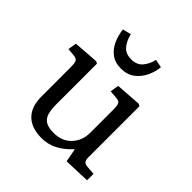

<svg xmlns="http://www.w3.org/2000/svg" viewBox="-206 -940 1114 1114"><g transform="rotate(45 351.5 -382.5)"><path d="M300 14Q217 14 173 -29.5Q129 -73 129 -157V-396Q129 -432 122 -444Q115 -456 92 -458L45 -462L54 -515L209 -526L222 -519V-186Q222 -144 230 -115Q238 -86 261 -71.5Q284 -57 328 -57Q397 -57 437.5 -100.5Q478 -144 478 -208V-396Q478 -428 472.5 -442Q467 -456 441 -458L392 -462L400 -515L558 -526L571 -519V-102Q571 -79 578 -69Q585 -59 605 -57L660 -53V0L498 6L483 -75H480Q437 -29 393.5 -7.5Q350 14 300 14ZM340 -597Q291 -597 259 -621.5Q227 -646 210 -684.5Q193 -723 188 -766L240 -779Q252 -730 276.5 -703.5Q301 -677 345 -677Q390 -677 414.5 -705.5Q439 -734 449 -777L499 -767Q496 -728 477.5 -688.5Q459 -649 425 -623Q391 -597 340 -597Z"/></g></svg>

Font: Literata 7pt
Style: Regular
Weight: 400
Designer: Latin by Veronika Burian and Jose Scaglione. Greek by Irene Vlachou. Cyrillic by Vera Evstafieva.
Foundry: TypeTogether
Version: Version 3.002